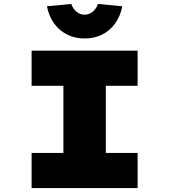

<svg xmlns="http://www.w3.org/2000/svg" viewBox="-20 -958 863 978"><path d="M141 0V-179H303V-521H141V-700H681V-521H519V-179H681V0ZM411 -762Q363 -762 323 -781.5Q283 -801 256 -838Q229 -875 219 -926L343 -938Q352 -912 371 -897.5Q390 -883 411 -883Q432 -883 451 -897.5Q470 -912 479 -938L603 -926Q593 -875 566 -838Q539 -801 499.5 -781.5Q460 -762 411 -762Z"/></svg>

Font: Lexend Giga Black
Style: Regular
Weight: 900
Designer: Bonnie Shaver-Troup, Thomas Jockin
Foundry: Lexend
Version: Version 1.007